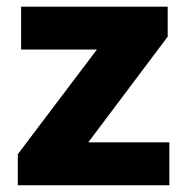

<svg xmlns="http://www.w3.org/2000/svg" viewBox="-20 -548 555 568"><path d="M481 -127V0H32.7V-91.8L266.6 -401.4H42.5V-528.3H476.1V-439.5L241.2 -127Z"/></svg>

Font: Vazirmatn UI Black
Style: Regular
Weight: 900
Designer: Saber Rastikerdar
Foundry: Saber Rastikerdar
Version: Version 33.003